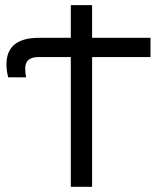

<svg xmlns="http://www.w3.org/2000/svg" viewBox="-20 -720 605 740"><path d="M560.1 -500H335V0H252.9V-500H127.9Q77.1 -500 77.1 -456.1Q77.1 -436.5 81.1 -421.9H11.7Q4.9 -446.3 4.9 -471.7Q4.9 -574.2 129.9 -574.2H252.9V-700.2H335V-574.2H560.1Z"/></svg>

Font: Segoe UI Historic
Style: Regular
Weight: 400
Foundry: Microsoft Corporation
Version: Version 1.03